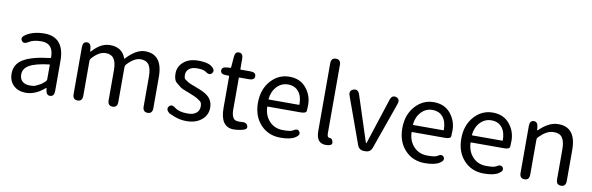

<svg xmlns="http://www.w3.org/2000/svg" viewBox="-53 -1280 5478 1776"><g transform="rotate(10 2686.5 -391.5)"><path d="M217 13Q147 13 102.5 -28Q58 -69 58 -141Q58 -229 137.5 -276.5Q217 -324 386 -343Q392 -344 392 -351Q392 -481 280 -481Q203 -481 163 -454Q119 -425 99 -455Q79 -485 123 -513Q192 -557 295 -557Q391 -557 439 -496Q483 -439 483 -334V-51Q483 0 446 2Q409 5 402 -46L401 -58Q400 -65 398.5 -65Q397 -65 384 -54Q303 13 217 13ZM243 -60Q281 -60 295 -67Q318 -78 341 -90Q350 -95 381 -122Q392 -132 392 -147V-279Q392 -284 387 -283Q259 -268 201 -234Q147 -202 147 -147Q147 -103 175 -80Q200 -60 243 -60Z M702 0Q656 0 656 -52V-492Q656 -543 693 -545Q731 -547 736 -496L738 -470Q739 -464 740.5 -464Q742 -464 752 -475Q826 -557 911 -557Q1025 -557 1059 -458Q1061 -453 1064 -457Q1156 -557 1240 -557Q1405 -557 1405 -344V-52Q1405 0 1360 0Q1314 0 1314 -52V-332Q1314 -408 1289.5 -442.5Q1265 -477 1213 -477Q1152 -477 1087 -406Q1076 -394 1076 -378V-52Q1076 0 1031 0Q985 0 985 -52V-332Q985 -408 960.5 -442.5Q936 -477 884 -477Q821 -477 758 -406Q747 -394 747 -378V-52Q747 0 702 0Z M1724 13Q1668 13 1613 -8Q1562 -28 1560 -30Q1520 -63 1543 -92Q1567 -121 1607 -88Q1645 -58 1727 -58Q1779 -58 1808 -83Q1834 -106 1834 -143Q1834 -180 1817 -191Q1795 -206 1783.5 -214Q1772 -222 1711 -246Q1636 -273 1622 -285Q1602 -301 1582 -317Q1551 -341 1551 -403Q1551 -469 1602 -513Q1653 -557 1739 -557Q1829 -557 1867 -527Q1908 -495 1885 -466Q1863 -437 1821 -469Q1800 -485 1740 -485Q1691 -485 1665 -463Q1639 -441 1639 -407Q1639 -373 1650 -366Q1672 -351 1682 -344Q1692 -337 1724 -325Q1749 -316 1753 -314Q1758 -313 1781 -303Q1838 -282 1870 -257Q1922 -216 1922 -147.5Q1922 -79 1871 -35Q1817 13 1724 13Z M2228 7Q2199 13 2170 13Q2044 13 2044 -168V-464Q2044 -469 2039 -469H2015Q1963 -469 1962 -503Q1961 -538 2012 -541L2041 -543Q2048 -543 2048 -550L2056 -647Q2059 -699 2097 -697Q2135 -696 2135 -645V-548Q2135 -543 2140 -543H2230Q2282 -543 2282 -506Q2282 -469 2230 -469H2140Q2135 -469 2135 -464V-166Q2135 -113 2154 -87Q2173 -61 2229 -68Q2277 -74 2289 -41Q2301 -8 2248 3Z M2609 13Q2497 13 2425 -62Q2349 -141 2349 -269.5Q2349 -398 2424 -480Q2495 -557 2595.5 -557Q2696 -557 2753 -488.5Q2810 -420 2810 -329Q2810 -302 2808 -276Q2806 -250 2755 -250H2445Q2440 -250 2440 -245Q2444 -163 2493.5 -111.5Q2543 -60 2620 -60Q2692 -60 2710 -72Q2753 -101 2772 -73Q2791 -44 2747 -16Q2702 13 2609 13ZM2440 -321Q2439 -316 2444 -316H2725Q2730 -316 2730 -321Q2730 -397 2694.5 -440.5Q2659 -484 2595 -484Q2535 -484 2492 -440Q2447 -393 2440 -321Z M2944 -108V-744Q2944 -796 2990 -796Q3035 -796 3035 -744V-102Q3035 -63 3059 -64Q3083 -65 3091 -31Q3099 3 3044 6Q2944 13 2944 -108Z M3392 0Q3346 0 3330 -44L3173 -479Q3155 -528 3198 -542Q3240 -557 3257 -507L3395 -83Q3398 -74 3400 -74Q3402 -74 3405 -83L3543 -507Q3559 -556 3600 -543Q3640 -529 3622 -480L3468 -44Q3452 0 3406 0Z M3965 13Q3853 13 3781 -62Q3705 -141 3705 -269.5Q3705 -398 3780 -480Q3851 -557 3951.5 -557Q4052 -557 4109 -488.5Q4166 -420 4166 -329Q4166 -302 4164 -276Q4162 -250 4111 -250H3801Q3796 -250 3796 -245Q3800 -163 3849.5 -111.5Q3899 -60 3976 -60Q4048 -60 4066 -72Q4109 -101 4128 -73Q4147 -44 4103 -16Q4058 13 3965 13ZM3796 -321Q3795 -316 3800 -316H4081Q4086 -316 4086 -321Q4086 -397 4050.5 -440.5Q4015 -484 3951 -484Q3891 -484 3848 -440Q3803 -393 3796 -321Z M4519 13Q4407 13 4335 -62Q4259 -141 4259 -269.5Q4259 -398 4334 -480Q4405 -557 4505.5 -557Q4606 -557 4663 -488.5Q4720 -420 4720 -329Q4720 -302 4718 -276Q4716 -250 4665 -250H4355Q4350 -250 4350 -245Q4354 -163 4403.5 -111.5Q4453 -60 4530 -60Q4602 -60 4620 -72Q4663 -101 4682 -73Q4701 -44 4657 -16Q4612 13 4519 13ZM4350 -321Q4349 -316 4354 -316H4635Q4640 -316 4640 -321Q4640 -397 4604.5 -440.5Q4569 -484 4505 -484Q4445 -484 4402 -440Q4357 -393 4350 -321Z M4900 0Q4854 0 4854 -52V-492Q4854 -543 4891 -545Q4929 -547 4934 -496L4936 -471Q4937 -465 4938.5 -465Q4940 -465 4951 -476Q4985 -509 5023 -530Q5071 -557 5122 -557Q5288 -557 5288 -344V-52Q5288 0 5243 0Q5197 0 5197 -52V-332Q5197 -408 5172.5 -442.5Q5148 -477 5094 -477Q5054 -477 5019 -456Q4990 -439 4956 -405Q4945 -394 4945 -379V-52Q4945 0 4900 0Z"/></g></svg>

Font: Resource Han Rounded KR
Style: Regular
Weight: 400
Designer: Cyano Hao (round all glyphs); Ryoko NISHIZUKA 西塚涼子 (kana, bopomofo & ideographs); Paul D. Hunt (Latin, Greek & Cyrillic)
Foundry: Cyano Hao
Version: 0.990